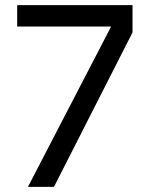

<svg xmlns="http://www.w3.org/2000/svg" viewBox="-20 -729 572 749"><path d="M497 -602.5 190.5 0H89L413.5 -625.5H47V-709H497Z"/></svg>

Font: Myanmar Ethnic
Style: Regular
Weight: 400
Designer: Khon Soe Zaw Thu
Foundry: PaOh Unicode khonsoezawthu@gmail.com and @hotmail.com
Version: Version 1.01 September 27, 2016